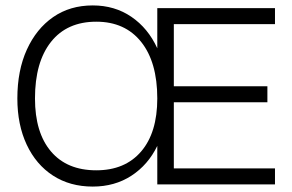

<svg xmlns="http://www.w3.org/2000/svg" viewBox="-20 -680 1078 708"><path d="M44 -317Q44 -420 79 -497Q114 -574 176 -617Q238 -660 322 -660Q403 -660 464.5 -618Q526 -576 560 -502V-650H994V-591H621V-362H966V-303H621V-59H994V0H560V-142Q526 -72 464.5 -32Q403 8 322 8Q238 8 175.5 -32.5Q113 -73 78.5 -146.5Q44 -220 44 -317ZM560 -317Q560 -451 500.5 -525.5Q441 -600 335 -600Q227 -600 168 -525.5Q109 -451 109 -317Q109 -191 168 -121.5Q227 -52 335 -52Q441 -52 500.5 -121.5Q560 -191 560 -317Z"/></svg>

Font: Overused Grotesk Book
Style: Regular
Weight: 350
Version: Version 0.003